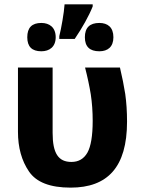

<svg xmlns="http://www.w3.org/2000/svg" viewBox="-20 -858 654 887"><path d="M306.2 8.8C476.6 8.8 566.9 -85.4 566.9 -295.9C566.9 -342.8 564 -385.3 558.6 -423.8C552.7 -461.9 544.4 -502.4 534.2 -545.9H373C384.3 -502 393.1 -460.4 399.4 -421.9C405.3 -383.3 408.2 -342.3 408.2 -299.8C408.2 -230.5 399.9 -181.6 383.8 -152.8C367.2 -124 342.8 -109.9 310.1 -109.9C250 -109.9 223.1 -148.9 223.1 -244.1V-545.9H63V-249C63 -176.3 80.1 -115.2 113.8 -65.9C147.5 -16.1 211.4 8.8 306.2 8.8ZM278.3 -837.9C276.9 -816.9 273.4 -792 268.6 -763.2C263.7 -734.4 258.8 -710.4 253.9 -690.9V-678.2H325.2C359.9 -729.5 390.6 -783.7 408.2 -828.1V-837.9ZM170.9 -752C127.4 -752 106 -730 106 -686C106 -642.6 127.4 -621.1 170.9 -621.1C208.5 -621.1 237.3 -641.6 237.3 -686C237.3 -731.4 208.5 -752 170.9 -752ZM439 -752C394.5 -752 372.1 -730 372.1 -686C372.1 -642.6 394.5 -621.1 439 -621.1C478 -621.1 503.9 -641.6 503.9 -686C503.9 -731.4 478 -752 439 -752Z"/></svg>

Font: Avrile Sans
Style: Bold
Weight: 700
Designer: Monotype Design Team, Google (font), Stefan Peev (BGR Cyrillic), Cristiano Sobral (main changes)
Foundry: The Avrile Sans Project Authors
Version: Version 3.110